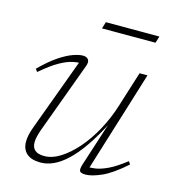

<svg xmlns="http://www.w3.org/2000/svg" viewBox="-97 -705 721 797"><g transform="rotate(15 263.0 -306.5)"><path d="M320 -28.5 385 -229.5H388.5Q354.5 -162.5 322.8 -116.5Q291 -70.5 261.2 -42.8Q231.5 -15 203.5 -2.5Q175.5 10 149 10Q109 10 88.8 -8Q68.5 -26 68.5 -59Q68.5 -73 72.2 -89.8Q76 -106.5 83.5 -126L200.5 -443.5L212 -431.5Q193.5 -433 169.8 -428Q146 -423 114 -405Q82 -387 38.5 -349.5L29.5 -361Q70 -401.5 103.5 -424Q137 -446.5 162.8 -455.5Q188.5 -464.5 205 -464.5Q221 -464.5 228.2 -454.8Q235.5 -445 228 -425.5L116 -121Q110 -104 106.8 -90.2Q103.5 -76.5 103.5 -65Q103.5 -42.5 116.8 -31.2Q130 -20 156.5 -20Q190 -20 225.5 -42.2Q261 -64.5 295 -103.5Q329 -142.5 357 -194Q385 -245.5 403 -303.5L450.5 -454.5H484.5L347 -10.5L335.5 -23.5Q353 -22 375.8 -25.2Q398.5 -28.5 429.5 -43.2Q460.5 -58 502 -90.5L510.5 -78.5Q452.5 -27 410.5 -8.5Q368.5 10 342.5 10Q321 10 317 1.8Q313 -6.5 320 -28.5ZM251.5 -594 260.5 -623H490.5L481.5 -594Z"/></g></svg>

Font: Newsreader ExtraLight
Style: Italic
Weight: 250
Italic angle: -17°
Designer: Hugues Gentile
Foundry: Production Type
Version: Version 1.003